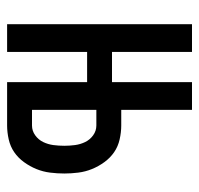

<svg xmlns="http://www.w3.org/2000/svg" viewBox="-30 -530 560 540"><g transform="rotate(90 250.0 -260.0)"><path d="M48 0V-520H126V-295H211V-520H289V-321H333Q352 -321 372 -316.5Q392 -312 408 -301Q424 -290 436 -273.5Q448 -257 455.5 -238.5Q463 -220 465.5 -200Q468 -180 468 -161Q468 -141 465.5 -121Q463 -101 455.5 -82.5Q448 -64 436 -47.5Q424 -31 408 -20Q392 -9 372 -4.5Q352 0 333 0H211V-225H126V0ZM289 -70H333Q348 -70 360.5 -79Q373 -88 379.5 -101.5Q386 -115 388 -130Q390 -145 390 -161Q390 -176 388 -191Q386 -206 379.5 -219.5Q373 -233 360.5 -242Q348 -251 333 -251H289Z"/></g></svg>

Font: Iosevka NFM
Style: Regular
Weight: 400
Monospace: yes
Designer: Belleve Invis
Foundry: Belleve Invis
Version: Version 29.0.4; ttfautohint (v1.8.4);Nerd Fonts 3.3.0